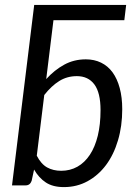

<svg xmlns="http://www.w3.org/2000/svg" viewBox="-20 -756 562 783"><path d="M130 -121Q147.5 -87 172.2 -73.2Q197 -59.5 229.5 -59.5Q266 -59.5 295.8 -76.2Q325.5 -93 346.5 -124.8Q367.5 -156.5 378.8 -202.5Q390 -248.5 390 -307Q390 -378 364.8 -411.8Q339.5 -445.5 293.5 -445.5Q253.5 -445.5 221.5 -425.5Q189.5 -405.5 160.5 -368.5ZM198 -673.5 168.5 -433.5Q202 -470.5 241.8 -492.2Q281.5 -514 330 -514Q364.5 -514 392.2 -500.5Q420 -487 439 -461Q458 -435 468.2 -397Q478.5 -359 478.5 -310.5Q478.5 -242 461.2 -183.8Q444 -125.5 412.5 -83.2Q381 -41 337.2 -17Q293.5 7 240.5 7Q195.5 7 167 -11.8Q138.5 -30.5 119 -64.5L109 -18.5Q102.5 0 84.5 0H29L119.5 -736H494.5L487 -673.5Z"/></svg>

Font: Lato 2
Style: Italic
Weight: 400
Italic angle: -7°
Designer: Lukasz Dziedzic with Adam Twardoch and Botio Nikoltchev
Foundry: tyPoland Lukasz Dziedzic
Version: Version 2.015; 2015-08-06; http://www.latofonts.com/